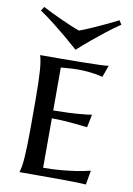

<svg xmlns="http://www.w3.org/2000/svg" viewBox="-84 -791 586 848"><g transform="rotate(10 209.0 -367.0)"><path d="M64 -524.9Q111.8 -524.9 162.1 -525.1Q212.4 -525.4 255.4 -526.1Q298.3 -526.9 329.3 -527.8Q360.4 -528.8 370.1 -530.8L351.1 -478Q337.9 -481.4 321.3 -484.4Q306.6 -486.8 285.9 -489Q265.1 -491.2 237.8 -491.2Q228 -491.2 215.3 -490.5Q202.6 -489.7 190.9 -488.8Q177.2 -487.8 163.1 -486.8V-293.9Q202.6 -294.4 234.4 -295.9Q266.1 -297.4 288.6 -299.8Q314.9 -301.8 335 -305.2L323.2 -247.1Q296.4 -250.5 269 -252.9Q245.6 -255.4 217.3 -257.1Q189 -258.8 163.1 -258.8V-37.1Q208.5 -37.1 246.6 -40.8Q284.7 -44.4 313 -48.8Q346.2 -54.2 373 -61L361.8 2.9Q354.5 2.4 338.1 1.7Q321.8 1 304 0.7Q286.1 0.5 270.5 0.2Q254.9 0 249 0H64V-2Q67.4 -12.2 70.1 -28.3Q72.8 -44.4 74.5 -68.1Q76.2 -91.8 77.1 -124.5Q78.1 -157.2 78.1 -201.2V-324.2Q78.1 -368.2 77.1 -400.6Q76.2 -433.1 74.5 -456.8Q72.8 -480.5 70.1 -496.6Q67.4 -512.7 64 -522.9V-524.9ZM213.4 -575.2Q185.1 -600.6 154.8 -626Q128.4 -647.9 96.7 -672.9Q64.9 -697.8 33.2 -719.2L44.4 -737.3Q65.9 -726.1 88.9 -715.1Q111.8 -704.1 134 -694.1Q156.2 -684.1 176.5 -675.5Q196.8 -667 213.4 -661.1Q230 -667 250.5 -675.8Q271 -684.6 293.2 -694.6Q315.4 -704.6 338.4 -715.6Q361.3 -726.6 382.3 -737.3L393.6 -719.2Q361.8 -697.8 330.1 -672.9Q298.3 -647.9 272 -626Q241.7 -600.6 213.4 -575.2Z"/></g></svg>

Font: Marcellus SC
Style: Regular
Weight: 400
Designer: Astigmatic (AOETI)
Foundry: Astigmatic (AOETI)
Version: Version 1.001